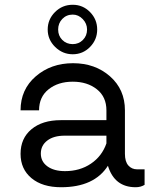

<svg xmlns="http://www.w3.org/2000/svg" viewBox="-20 -775 636 805"><path d="M285 -755Q327.5 -755 357.5 -724.4Q387.5 -693.8 387.5 -651.2Q387.5 -608.8 357.5 -578.1Q327.5 -547.5 285 -547.5Q242.5 -547.5 211.2 -578.1Q180 -608.8 180 -651.2Q180 -693.8 210.6 -724.4Q241.2 -755 285 -755ZM285 -713.8Q258.8 -713.8 241.2 -695.6Q223.8 -677.5 223.8 -651.2Q223.8 -625 241.2 -607.5Q258.8 -590 285 -590Q310 -590 327.5 -607.5Q345 -625 345 -651.2Q345 -676.2 326.9 -695Q308.8 -713.8 285 -713.8ZM555 -65H586.2V0Q570 10 548.8 10Q460 10 432.5 -80Q375 10 236.2 10Q157.5 10 111.9 -28.1Q66.2 -66.2 66.2 -130Q66.2 -195 111.9 -233.1Q157.5 -271.2 235 -271.2H426.2V-312.5Q426.2 -368.8 386.2 -400.6Q346.2 -432.5 285 -432.5Q223.8 -432.5 183.8 -400.6Q143.8 -368.8 143.8 -312.5H66.2Q66.2 -400 130 -455Q193.8 -510 286.2 -510Q378.8 -510 441.2 -455Q503.8 -400 503.8 -312.5V-130Q503.8 -97.5 518.1 -81.2Q532.5 -65 555 -65ZM252.5 -57.5Q315 -57.5 361.2 -88.8Q407.5 -120 426.2 -173.8V-206.2H251.2Q205 -206.2 178.1 -185.6Q151.2 -165 151.2 -131.2Q151.2 -97.5 178.8 -77.5Q206.2 -57.5 252.5 -57.5Z"/></svg>

Font: Now Alt
Style: Regular
Weight: 400
Designer: Alfredo Marco Pradil
Foundry: Alfredo Marco Pradil
Version: Version 1.002;PS 001.002;hotconv 1.0.88;makeotf.lib2.5.64775